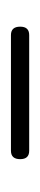

<svg xmlns="http://www.w3.org/2000/svg" viewBox="115 -720 72 342"><g transform="rotate(90 151.0 -549.0)"><path d="M27.5 -549Q27.5 -565 42.5 -565H248.5Q263.5 -565 263.5 -549Q263.5 -532.5 248.5 -532.5H42.5Q27.5 -532.5 27.5 -549Z"/></g></svg>

Font: Fraunces 72pt S000 Light
Style: Regular
Weight: 300
Version: Version 1.000; ttfautohint (v1.8.3)